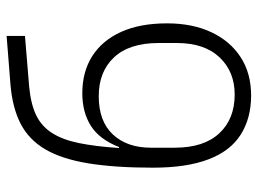

<svg xmlns="http://www.w3.org/2000/svg" viewBox="-122 -666 799 596"><g transform="rotate(-90 278.0 -367.5)"><path d="M280 12Q210 12 159 -20Q108 -52 82 -120Q69 -154 62.5 -197Q56 -240 56 -293Q56 -411 69.5 -493.5Q83 -576 113 -627Q143 -678 192.5 -703.5Q242 -729 314 -735L465 -747V-690L308 -677Q254 -672 219.5 -655.5Q185 -639 164 -606.5Q143 -574 132.5 -523Q122 -472 117 -398H120Q144 -459 186 -485.5Q228 -512 287 -512Q354 -512 402.5 -481Q451 -450 477.5 -391.5Q504 -333 504 -249Q504 -170 476.5 -111.5Q449 -53 399 -20.5Q349 12 280 12ZM283 -39Q354 -39 398.5 -86Q443 -133 443 -219V-275Q443 -366 398.5 -413.5Q354 -461 278 -461Q200 -461 159 -417Q118 -373 118 -299V-225Q118 -135 162.5 -87Q207 -39 283 -39Z"/></g></svg>

Font: IBM Plex Sans Light
Style: Regular
Weight: 300
Designer: Mike Abbink, Paul van der Laan, Pieter van Rosmalen
Foundry: Bold Monday
Version: Version 3.201